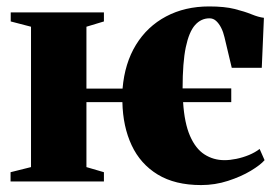

<svg xmlns="http://www.w3.org/2000/svg" viewBox="-20 -550 840 582"><path d="M589.5 11Q510.5 11 458 -21Q405.5 -53 379 -109.8Q352.5 -166.5 351 -240.5H242V-43.5L295 -28V0H12V-28L74 -43.5V-469L12.5 -485V-512.5H295V-485L242 -469V-281.5H351.5Q358 -358.5 392.2 -414.2Q426.5 -470 483.5 -500.2Q540.5 -530.5 614 -530.5Q660.5 -530.5 691.2 -522.8Q722 -515 742.8 -506.5Q763.5 -498 780 -496L773.5 -344.5H682.5L660.5 -437Q657 -452.5 650.5 -465.5Q644 -478.5 635.2 -486.5Q626.5 -494.5 615 -494.5Q589.5 -494.5 571.2 -474Q553 -453.5 543.2 -407Q533.5 -360.5 533.5 -282H681V-240.5H535Q539 -177 556 -138Q573 -99 600 -81.8Q627 -64.5 660.5 -64.5Q677 -64.5 696.5 -68.5Q716 -72.5 734.8 -80.2Q753.5 -88 767 -98.5L782 -64.5Q769.5 -50 740 -32.2Q710.5 -14.5 671.2 -1.8Q632 11 589.5 11Z"/></svg>

Font: Merriweather 120pt Black
Style: Regular
Weight: 900
Designer: Eben Sorkin
Foundry: Eben Sorkin
Version: Version 2.100